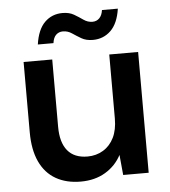

<svg xmlns="http://www.w3.org/2000/svg" viewBox="-51 -737 705 795"><g transform="rotate(-5 301.5 -339.0)"><path d="M253 12Q193 12 149.5 -13Q106 -38 83 -87.5Q60 -137 60 -210V-502H179V-222Q179 -157 207 -123Q235 -89 290 -89Q326 -89 355 -106.5Q384 -124 400 -156.5Q416 -189 416 -236V-502H536V0H430L422 -84Q399 -40 355.5 -14Q312 12 253 12ZM354 -568Q326 -568 306.5 -579.5Q287 -591 270 -602.5Q253 -614 233 -614Q216 -614 204.5 -603Q193 -592 190 -569H125Q134 -631 164 -660.5Q194 -690 238 -690Q266 -690 285.5 -678.5Q305 -667 322 -655Q339 -643 359 -643Q376 -643 387.5 -654.5Q399 -666 402 -688H468Q459 -627 428.5 -597.5Q398 -568 354 -568Z"/></g></svg>

Font: DM Sans 16pt SemiBold
Style: Regular
Weight: 600
Version: Version 4.004;gftools[0.9.30]